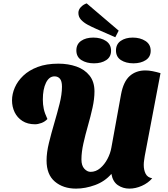

<svg xmlns="http://www.w3.org/2000/svg" viewBox="-20 -1094 992 1134"><path d="M429 20Q353 20 304 -21.5Q255 -63 255 -146Q255 -193 269 -250Q283 -307 300.5 -366.5Q318 -426 332 -481.5Q346 -537 346 -582Q346 -615 334 -629Q322 -643 302 -643Q270 -643 251.5 -605Q233 -567 233 -506Q233 -477 238.5 -451Q244 -425 260 -391Q245 -375 224.5 -367.5Q204 -360 187 -360Q143 -360 112.5 -379.5Q82 -399 66.5 -431Q51 -463 51 -501Q51 -539 67.5 -577Q84 -615 117.5 -647Q151 -679 202.5 -698.5Q254 -718 325 -718Q383 -718 431.5 -701Q480 -684 509 -647.5Q538 -611 538 -554Q538 -510 526.5 -458Q515 -406 499.5 -352Q484 -298 472.5 -246.5Q461 -195 461 -152Q461 -116 478 -97.5Q495 -79 515 -79Q546 -79 571.5 -100.5Q597 -122 614.5 -155Q632 -188 638 -223L695 -537Q709 -612 746 -645Q783 -678 839 -678Q859 -678 881.5 -673.5Q904 -669 928 -662L835 -173Q833 -159 831 -146Q829 -133 829 -120Q829 -90 840 -68Q851 -46 879 -41Q855 -13 818 3.5Q781 20 744 20Q706 20 676 -0.5Q646 -21 638 -67Q599 -22 541.5 -1Q484 20 429 20ZM661 -874 547 -924Q522 -935 498.5 -947.5Q475 -960 459 -977Q443 -994 443 -1018Q443 -1037 458 -1052.5Q473 -1068 492 -1074L681 -913ZM535 -720Q491 -720 461 -739Q431 -758 431 -796Q431 -833 459 -852.5Q487 -872 531 -872Q576 -872 606 -852Q636 -832 636 -794Q636 -758 607.5 -739Q579 -720 535 -720ZM768 -720Q724 -720 694.5 -739Q665 -758 665 -796Q665 -833 693 -852.5Q721 -872 764 -872Q808 -872 839 -852Q870 -832 870 -794Q870 -758 841 -739Q812 -720 768 -720Z"/></svg>

Font: Sansita Swashed ExtraBold
Style: Regular
Weight: 800
Designer: Pablo Cosgaya
Foundry: Omnibus-Type
Version: Version 1.003; ttfautohint (v1.8.3)